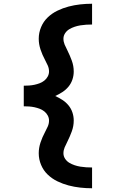

<svg xmlns="http://www.w3.org/2000/svg" viewBox="-20 -853 640 1026"><path d="M472 153Q440 153 408.5 149.5Q377 146 346.5 138Q316 130 287 116Q258 102 235 80Q212 58 199.5 28Q187 -2 187 -34Q187 -63 196.5 -91.5Q206 -120 220 -146Q228 -161 235 -176.5Q242 -192 242 -209Q242 -223 235 -236Q228 -249 216.5 -258Q205 -267 191.5 -272Q178 -277 164 -280Q150 -283 135.5 -284Q121 -285 107 -285V-395Q121 -395 135.5 -396Q150 -397 164 -400Q178 -403 191.5 -408Q205 -413 216.5 -422Q228 -431 235 -444Q242 -457 242 -471Q242 -488 235 -503.5Q228 -519 220 -534Q206 -560 196.5 -588.5Q187 -617 187 -646Q187 -678 199.5 -708Q212 -738 235 -760Q258 -782 287 -796Q316 -810 346.5 -818Q377 -826 408.5 -829.5Q440 -833 472 -833V-722Q456 -722 440.5 -721Q425 -720 409.5 -717.5Q394 -715 379 -710Q364 -705 350.5 -697Q337 -689 328 -675.5Q319 -662 319 -646Q319 -630 325.5 -614.5Q332 -599 340 -584Q353 -558 363.5 -529.5Q374 -501 374 -471Q374 -449 367 -428Q360 -407 346 -390Q332 -373 313.5 -361Q295 -349 275 -340Q295 -331 313.5 -319Q332 -307 346 -290Q360 -273 367 -252Q374 -231 374 -209Q374 -179 363.5 -150.5Q353 -122 340 -96Q332 -81 325.5 -65.5Q319 -50 319 -34Q319 -18 328 -4.5Q337 9 350.5 17Q364 25 379 30Q394 35 409.5 37.5Q425 40 440.5 41Q456 42 472 42Z"/></svg>

Font: Iosevka Etoile Extrabold
Style: Regular
Weight: 800
Designer: Belleve Invis
Foundry: Belleve Invis
Version: Version 22.1.2; ttfautohint (v1.8.4)